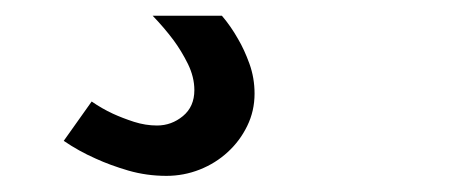

<svg xmlns="http://www.w3.org/2000/svg" viewBox="-20 -20 590 244"><path d="M262 0Q273.5 13.5 282.5 29.5Q290.5 43 297 61Q303.5 79 303.5 99Q303.5 121 294.2 140Q285 159 269.5 173.2Q254 187.5 233.8 195.5Q213.5 203.5 191.5 203.5Q166.5 203.5 143.2 196.8Q120 190 101.5 181.5Q80 172 61 159L96.5 109Q109.5 118 123.5 124.5Q135.5 130 150.2 134.8Q165 139.5 179.5 139.5Q198 139.5 212.5 127.5Q227 115.5 227 94.5Q227 78 218.8 61.2Q210.5 44.5 200.5 31Q188.5 15 174 0Z"/></svg>

Font: B612
Style: Regular
Weight: 400
Designer: Nicolas Chauveau, Thomas Paillot, Jonathan Favre-Lamarine, Jean-Luc Vinot
Foundry: AIRBUS
Version: Version 1.008